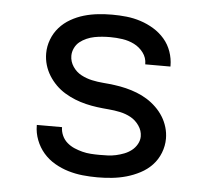

<svg xmlns="http://www.w3.org/2000/svg" viewBox="-44 -575 688 630"><g transform="rotate(5 300.0 -260.0)"><path d="M299 8Q274 8 250 5.5Q226 3 202.5 -4Q179 -11 157.5 -23.5Q136 -36 120 -54.5Q104 -73 95 -96.5Q86 -120 86 -144V-146H169Q169 -132 175 -118.5Q181 -105 192 -95.5Q203 -86 216 -80.5Q229 -75 242.5 -71.5Q256 -68 270.5 -67Q285 -66 299 -66Q313 -66 326.5 -66.5Q340 -67 353.5 -70Q367 -73 380 -78Q393 -83 404 -91.5Q415 -100 422 -112.5Q429 -125 429 -138Q429 -157 417.5 -173.5Q406 -190 389.5 -199Q373 -208 354 -212Q335 -216 316 -217.5Q297 -219 278 -221.5Q259 -224 240.5 -228.5Q222 -233 204.5 -240Q187 -247 170.5 -257Q154 -267 140.5 -280.5Q127 -294 117 -310Q107 -326 101.5 -344.5Q96 -363 96 -383Q96 -406 104.5 -428.5Q113 -451 128.5 -468.5Q144 -486 165 -498Q186 -510 208.5 -516.5Q231 -523 254.5 -525.5Q278 -528 301 -528Q325 -528 348.5 -525.5Q372 -523 395 -515.5Q418 -508 438.5 -495.5Q459 -483 474.5 -465Q490 -447 498 -424Q506 -401 506 -378V-375H423V-376Q423 -397 410.5 -413.5Q398 -430 380 -439Q362 -448 341.5 -451Q321 -454 301 -454Q288 -454 275 -453Q262 -452 249 -449.5Q236 -447 223.5 -441.5Q211 -436 201 -428Q191 -420 185 -407.5Q179 -395 179 -382Q179 -363 190 -346.5Q201 -330 218 -321Q235 -312 253.5 -308Q272 -304 291 -302.5Q310 -301 329 -298.5Q348 -296 366.5 -291.5Q385 -287 403 -280Q421 -273 437 -263Q453 -253 467 -239.5Q481 -226 491 -210Q501 -194 506.5 -175.5Q512 -157 512 -138Q512 -114 503 -91Q494 -68 477.5 -50.5Q461 -33 439 -21.5Q417 -10 394 -3.5Q371 3 347 5.5Q323 8 299 8Z"/></g></svg>

Font: Nova Nerd Font
Style: Regular
Weight: 400
Designer: Belleve Invis
Foundry: Belleve Invis
Version: Version 24.1.4; ttfautohint (v1.8.4);Nerd Fonts 3.1.1